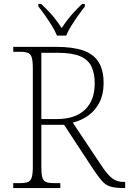

<svg xmlns="http://www.w3.org/2000/svg" viewBox="-20 -951 653 971"><path d="M47 0V-25H84Q108 -25 121.5 -30.5Q135 -36 140.5 -54Q146 -72 146 -108V-606Q146 -643 140.5 -660.5Q135 -678 121.5 -683.5Q108 -689 84 -689H47V-714H264Q349 -714 401.5 -695.5Q454 -677 479 -636.5Q504 -596 504 -530Q504 -474 483 -433Q462 -392 427 -367Q392 -342 348 -331L496 -109Q526 -65 549 -48Q572 -31 604 -31H613V0H607Q563 0 538.5 -7.5Q514 -15 496.5 -35Q479 -55 455 -90L304 -320H189V-108Q189 -72 194 -54Q199 -36 212.5 -30.5Q226 -25 251 -25H285V0ZM269 -349Q360 -349 409.5 -396Q459 -443 459 -529Q459 -580 442.5 -614.5Q426 -649 385.5 -666.5Q345 -684 272 -684H189V-349ZM268 -771Q259 -794 242.5 -820.5Q226 -847 208 -873Q190 -899 174 -918V-931H188Q212 -909 229.5 -890Q247 -871 262 -851.5Q277 -832 292 -809Q307 -832 322 -851.5Q337 -871 354.5 -890Q372 -909 395 -931H409V-918Q394 -899 375.5 -873Q357 -847 340.5 -820.5Q324 -794 315 -771Z"/></svg>

Font: Noto Serif Hebrew ExtraLight
Style: Regular
Weight: 250
Version: Version 2.003